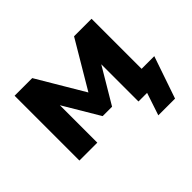

<svg xmlns="http://www.w3.org/2000/svg" viewBox="-137 -703 1039 1039"><g transform="rotate(-45 382.5 -183.5)"><path d="M547 129 590 0H524V-113H758L675 129ZM72 0V-496H207L367 -226L527 -496H661V0H524V-310H539L403 -81H331L195 -310H209V0Z"/></g></svg>

Font: Nunito Sans 10pt ExtraBold
Style: Regular
Weight: 800
Designer: Vernon Adams
Foundry: Vernon Adams
Version: Version 3.101;gftools[0.9.27]